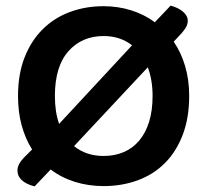

<svg xmlns="http://www.w3.org/2000/svg" viewBox="-20 -645 736 682"><path d="M652 -304Q652 -226 629 -166Q606 -106 565.5 -65.5Q525 -25 469 -4.5Q413 16 348 16Q294 16 246 1Q198 -14 160 -43L103 17Q74 10 58 -4.5Q42 -19 42 -39Q42 -53 50 -66Q58 -79 76 -96L94 -114Q70 -152 57 -199.5Q44 -247 44 -304Q44 -382 67.5 -441.5Q91 -501 132 -541.5Q173 -582 228.5 -602.5Q284 -623 348 -623Q399 -623 445.5 -608.5Q492 -594 530 -566L586 -625Q613 -618 630 -603.5Q647 -589 647 -571Q647 -557 637.5 -543Q628 -529 612 -513L597 -497Q623 -459 637.5 -410.5Q652 -362 652 -304ZM522 -304Q522 -361 505 -406L243 -126Q286 -91 348 -91Q387 -91 419 -104.5Q451 -118 474 -145Q497 -172 509.5 -212Q522 -252 522 -304ZM175 -304Q175 -247 190 -205L449 -484Q407 -517 348 -517Q271 -517 223 -463Q175 -409 175 -304Z"/></svg>

Font: Baloo Bhai 2 SemiBold
Style: Regular
Weight: 600
Designer: Supriya Tembe, Noopur Datye and Ek Type
Foundry: Ek Type
Version: Version 1.640;PS 1.000;hotconv 16.6.51;makeotf.lib2.5.65220;